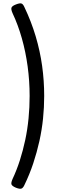

<svg xmlns="http://www.w3.org/2000/svg" viewBox="-20 -1060 353 1160"><path d="M56 21Q81 -32 100 -91.5Q119 -151 132.5 -214.5Q146 -278 152.5 -345Q159 -412 159 -480Q159 -571 147 -659Q135 -747 112 -828.5Q89 -910 56 -980Q45 -1005 50 -1015Q55 -1025 76 -1033Q99 -1042 109 -1039Q119 -1036 127 -1018Q169 -930 195.5 -841Q222 -752 234.5 -662Q247 -572 247 -480Q247 -412 240 -343.5Q233 -275 218 -207.5Q203 -140 181 -73.5Q159 -7 127 59Q119 76 109 79.5Q99 83 76 74Q55 65 50 55.5Q45 46 56 21Z"/></svg>

Font: Playwrite IT Trad
Style: Regular
Weight: 400
Designer: Veronika Burian, José Scaglione
Foundry: TypeTogether
Version: Version 1.002